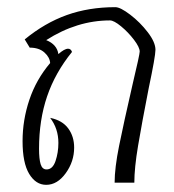

<svg xmlns="http://www.w3.org/2000/svg" viewBox="-20 -510 487 536"><path d="M414 -371Q414 -353 395 -263Q376 -166 365.5 -103.5Q355 -41 355 0H300Q300 -41 312.5 -103Q325 -165 350 -274Q370 -358 370 -366Q370 -378 354 -399Q338 -420 318 -436.5Q298 -453 287 -453Q195 -453 109 -398Q139 -386 143 -359Q160 -374 170 -374Q178 -374 181 -365Q134 -307 111.5 -241Q89 -175 89 -95Q89 -66 93.5 -51.5Q98 -37 110 -37Q127 -37 135 -60.5Q143 -84 143 -111Q143 -151 120 -181Q154 -174 170.5 -151.5Q187 -129 187 -98Q187 -59 163.5 -26.5Q140 6 109 6Q80 6 61.5 -24.5Q43 -55 43 -116Q43 -175 62 -231.5Q81 -288 120 -334Q119 -350 104 -363.5Q89 -377 63 -377L49 -400Q105 -446 166.5 -468Q228 -490 302 -490Q316 -490 343.5 -469Q371 -448 392.5 -420Q414 -392 414 -371Z"/></svg>

Font: Charmonman
Style: Regular
Weight: 400
Designer: Ekaluck Peanpanawate
Foundry: Cadson Demak Co.,Ltd.
Version: Version 1.000; ttfautohint (v1.6)